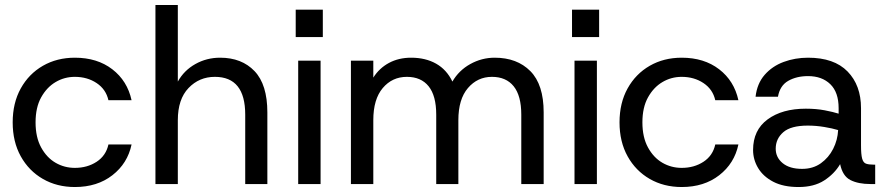

<svg xmlns="http://www.w3.org/2000/svg" viewBox="-20 -740 3568 772"><path d="M281 12Q209 12 152.5 -20.5Q96 -53 63.5 -111.5Q31 -170 31 -248Q31 -326 63.5 -384.5Q96 -443 152.5 -475.5Q209 -508 281 -508Q371 -508 431.5 -461.5Q492 -415 509 -337H416Q406 -381 368.5 -406Q331 -431 281 -431Q239 -431 203.5 -410Q168 -389 145.5 -348.5Q123 -308 123 -248Q123 -188 145.5 -147Q168 -106 203.5 -85.5Q239 -65 281 -65Q331 -65 368.5 -89.5Q406 -114 416 -159H509Q493 -83 432 -35.5Q371 12 281 12Z M605 0V-720H695V-412Q720 -457 765.5 -482.5Q811 -508 865 -508Q952 -508 1003.5 -454Q1055 -400 1055 -288V0H966V-279Q966 -431 844 -431Q781 -431 738 -386Q695 -341 695 -257V0Z M1169 -591V-701H1278V-591ZM1179 0V-496H1269V0Z M1391 0V-496H1481V-428Q1505 -466 1544 -487Q1583 -508 1633 -508Q1691 -508 1733.5 -484Q1776 -460 1799 -412Q1825 -457 1871 -482.5Q1917 -508 1969 -508Q2059 -508 2112.5 -454Q2166 -400 2166 -288V0H2076V-279Q2076 -355 2045.5 -393Q2015 -431 1958 -431Q1900 -431 1861.5 -386Q1823 -341 1823 -257V0H1734V-279Q1734 -355 1703.5 -393Q1673 -431 1616 -431Q1557 -431 1519 -386Q1481 -341 1481 -257V0Z M2280 -591V-701H2389V-591ZM2290 0V-496H2380V0Z M2721 12Q2649 12 2592.5 -20.5Q2536 -53 2503.5 -111.5Q2471 -170 2471 -248Q2471 -326 2503.5 -384.5Q2536 -443 2592.5 -475.5Q2649 -508 2721 -508Q2811 -508 2871.5 -461.5Q2932 -415 2949 -337H2856Q2846 -381 2808.5 -406Q2771 -431 2721 -431Q2679 -431 2643.5 -410Q2608 -389 2585.5 -348.5Q2563 -308 2563 -248Q2563 -188 2585.5 -147Q2608 -106 2643.5 -85.5Q2679 -65 2721 -65Q2771 -65 2808.5 -89.5Q2846 -114 2856 -159H2949Q2933 -83 2872 -35.5Q2811 12 2721 12Z M3191 12Q3130 12 3089.5 -9Q3049 -30 3028.5 -64Q3008 -98 3008 -137Q3008 -217 3066.5 -260Q3125 -303 3220 -303Q3262 -303 3296 -296.5Q3330 -290 3352 -283V-305Q3352 -369 3318.5 -401.5Q3285 -434 3229 -434Q3183 -434 3149.5 -415Q3116 -396 3108 -351H3018Q3024 -404 3054.5 -439Q3085 -474 3131 -491Q3177 -508 3229 -508Q3334 -508 3388 -452.5Q3442 -397 3442 -305V-156Q3442 -119 3446.5 -102.5Q3451 -86 3462 -82Q3473 -78 3492 -78H3499V0H3480Q3431 0 3399.5 -16Q3368 -32 3358 -80Q3335 -41 3294 -14.5Q3253 12 3191 12ZM3205 -61Q3249 -61 3280.5 -83.5Q3312 -106 3330 -141.5Q3348 -177 3350 -217Q3327 -224 3294 -229.5Q3261 -235 3228 -235Q3160 -235 3129.5 -208.5Q3099 -182 3099 -142Q3099 -107 3127 -84Q3155 -61 3205 -61Z"/></svg>

Font: HostGroteskRegular
Style: Regular
Weight: 400
Designer: Doukan Karapınar based on Poppins by Indian Type Foundry, Jonny Pinhorn
Foundry: Element Type
Version: Version 1.001; ttfautohint (v1.8.4.7-5d5b)